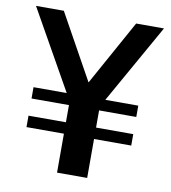

<svg xmlns="http://www.w3.org/2000/svg" viewBox="-80 -780 757 849"><g transform="rotate(10 298.0 -355.0)"><path d="M300.8 -417 462.9 -710H587.9L387.2 -354H535.2V-303.2H368.2V-226.1H535.2V-174.8H368.2V0H232.9V-174.8H64.9V-226.1H232.9V-303.2H64.9V-354H213.9L13.2 -710H138.2Z"/></g></svg>

Font: Miedinger*
Style: Bold
Weight: 700
Version: Version 001.000